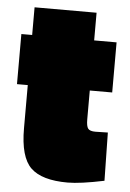

<svg xmlns="http://www.w3.org/2000/svg" viewBox="-48 -642 467 691"><g transform="rotate(5 185.5 -296.0)"><path d="M273 -324V-220Q273 -195 279.5 -186.5Q286 -178 306 -178L351 -179L354 -5Q268 13 222 13Q129 13 89 -25.5Q49 -64 49 -168V-324H10V-505H49V-605H273V-505H354V-324Z"/></g></svg>

Font: Titillium Web Black
Style: Regular
Weight: 900
Version: Version 1.002;PS 35.000;hotconv 1.0.70;makeotf.lib2.5.55311